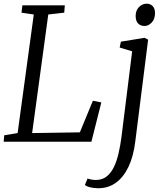

<svg xmlns="http://www.w3.org/2000/svg" viewBox="-20 -772 890 1046"><path d="M0 0 3 -35 76 -47 164 -693 97 -703 102 -743H333L330 -703L243 -693L155 -47L415 -51L486 -223L532 -214L478 0ZM717 -1Q707 80.5 679.8 137.2Q652.5 194 611 223.8Q569.5 253.5 515.5 253.5Q492 253.5 471.5 248.5Q451 243.5 442.5 235.5L457 200.5Q464 203.5 477 206Q490 208.5 502 208.5Q536.5 208.5 560.5 189.8Q584.5 171 600.5 138Q616.5 105 626.2 62.2Q636 19.5 642 -28L700 -492.5L632 -513L638.5 -545L767.5 -566L787 -556ZM768 -630.5Q745.5 -630.5 732.2 -644.2Q719 -658 719 -685.5Q719 -715 737.2 -733.5Q755.5 -752 779 -752Q799 -752 811.8 -738.8Q824.5 -725.5 824.5 -700.5Q824.5 -668.5 806.8 -649.5Q789 -630.5 768 -630.5Z"/></svg>

Font: Merriweather Light
Style: Italic
Weight: 300
Italic angle: -7.8°
Designer: Eben Sorkin
Foundry: Eben Sorkin
Version: Version 2.101